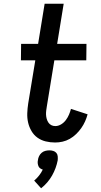

<svg xmlns="http://www.w3.org/2000/svg" viewBox="-20 -755 540 1028"><path d="M275 8Q249 8 224.5 2Q200 -4 180.5 -18Q161 -32 148.5 -53.5Q136 -75 130.5 -99Q125 -123 126 -149Q127 -175 131 -201L169 -432H92L93 -520H184L219 -735H321L286 -520H443L442 -432H271L231 -187Q229 -175 227.5 -163.5Q226 -152 226.5 -141Q227 -130 230 -119Q233 -108 239 -99Q245 -90 254.5 -85Q264 -80 276 -80Q292 -80 307 -89Q322 -98 332.5 -112Q343 -126 349.5 -141.5Q356 -157 360 -172L449 -143Q444 -124 435.5 -105Q427 -86 415 -69Q403 -52 387.5 -37Q372 -22 353.5 -11.5Q335 -1 315 3.5Q295 8 275 8ZM200 253 163 212Q177 200 189 185Q201 170 209 153Q202 151 195.5 146.5Q189 142 186 135Q183 128 182 119.5Q181 111 183 103Q184 92 189 81.5Q194 71 202.5 63.5Q211 56 222 53Q233 50 244 50Q255 50 265 53Q275 56 281.5 63.5Q288 71 289 81.5Q290 92 289 103Q285 124 277.5 144.5Q270 165 259 184.5Q248 204 233 221.5Q218 239 200 253Z"/></svg>

Font: Iosevka SS18 Semibold
Style: Italic
Weight: 600
Italic angle: -9°
Monospace: yes
Designer: Belleve Invis
Foundry: Belleve Invis
Version: Version 25.1.1; ttfautohint (v1.8.4)